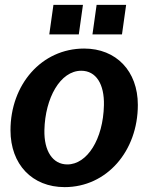

<svg xmlns="http://www.w3.org/2000/svg" viewBox="-20 -755 608 787"><path d="M245 12C417 12 545 -135 545 -325C545 -464 456 -556 325 -556C150 -556 23 -408 23 -221C23 -81 112 12 245 12ZM256 -81C196 -81 160 -136 162 -222C165 -353 227 -465 313 -465C374 -465 408 -410 406 -324C403 -184 337 -81 256 -81ZM359 -614H480L497 -735H376ZM182 -614H303L320 -735H199Z"/></svg>

Font: Ronzino Bold
Style: Italic
Weight: 700
Italic angle: -8°
Designer: Nunzio Mazzaferro
Foundry: Collletttivo
Version: Version 1.000;Glyphs 3.3 (3337)